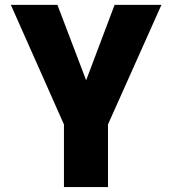

<svg xmlns="http://www.w3.org/2000/svg" viewBox="-20 -757 697 777"><path d="M633.3 -737.3 417 -253.4V0H238.8V-253.4L23.9 -737.3H212.4L328.6 -432.1L443.8 -737.3Z"/></svg>

Font: Epilogue ExtraBold
Style: Regular
Weight: 800
Designer: Tyler Finck
Foundry: Etcetera Type Co
Version: Version 2.112